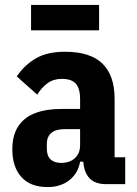

<svg xmlns="http://www.w3.org/2000/svg" viewBox="-20 -747 556 779"><path d="M488 0H407Q383 0 362.5 -9.5Q342 -19 329.5 -43.5Q317 -68 317 -113V-127L348 -91H305Q297 -44 261.5 -16Q226 12 173 12Q103 12 66.5 -29Q30 -70 30 -141Q30 -198 54 -234.5Q78 -271 122.5 -288Q167 -305 229 -305H305V-346Q305 -387 288 -407Q271 -427 231 -427Q197 -427 173 -409.5Q149 -392 131 -363L48 -437Q80 -484 126 -510.5Q172 -537 244 -537Q346 -537 395.5 -489Q445 -441 445 -346V-109H488ZM305 -223H242Q206 -223 188 -207.5Q170 -192 170 -163V-144Q170 -114 185.5 -100Q201 -86 229 -86Q250 -86 267 -94Q284 -102 294.5 -118Q305 -134 305 -158ZM106 -624V-727H382V-624Z"/></svg>

Font: IBM Plex Sans Condensed
Style: Bold
Weight: 700
Width: 3
Designer: Mike Abbink, Paul van der Laan, Pieter van Rosmalen
Foundry: Bold Monday
Version: Version 3.201